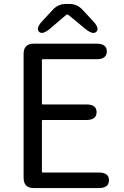

<svg xmlns="http://www.w3.org/2000/svg" viewBox="-20 -956 628 976"><path d="M152 0Q100 0 100 -52V-682Q100 -734 152 -734H471Q523 -734 523 -695Q523 -655 471 -655H198Q193 -655 193 -650V-430Q193 -425 198 -425H419Q471 -425 471 -386Q471 -346 419 -346H198Q193 -346 193 -341V-84Q193 -79 198 -79H482Q534 -79 534 -40Q534 0 482 0ZM234 -810Q195 -777 178 -795Q161 -813 196 -850L249 -907Q276 -936 316 -936H332Q372 -936 399 -907L452 -850Q487 -813 470 -795Q454 -777 414 -809L328 -880Q322 -885 316 -880Z"/></svg>

Font: Resource Han Rounded CN
Style: Regular
Weight: 400
Designer: Cyano Hao (round all glyphs); Ryoko NISHIZUKA  (kana, bopomofo & ideographs); Paul D. Hunt (Latin, Greek & Cyrillic); Sa
Foundry: Cyano Hao
Version: 0.990